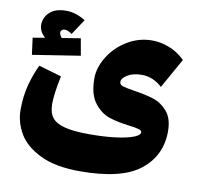

<svg xmlns="http://www.w3.org/2000/svg" viewBox="-83 -722 984 937"><g transform="rotate(10 409.0 -254.0)"><path d="M566 -307Q624 -298 663 -285.5Q702 -273 732 -238.5Q762 -204 762 -140Q762 -20 670 53Q578 126 372 126Q250 126 174.5 89Q99 52 67 -3.5Q35 -59 35 -119Q35 -189 51 -247Q67 -305 88 -347L201 -314Q182 -225 182 -175Q182 -132 200.5 -107.5Q219 -83 263.5 -71.5Q308 -60 387 -60Q462 -60 518 -67.5Q574 -75 604 -87Q634 -99 634 -112Q634 -122 619 -126.5Q604 -131 572 -135Q513 -142 470.5 -156Q428 -170 395.5 -212Q363 -254 363 -333Q363 -386 396 -440Q429 -494 486 -529Q543 -564 610 -564Q651 -564 694.5 -547.5Q738 -531 773 -496L690 -348Q670 -367 644.5 -378.5Q619 -390 589 -390Q547 -390 519 -373.5Q491 -357 491 -338Q491 -324 508.5 -318.5Q526 -313 566 -307ZM279 -430 43 -393 32 -476 92 -486Q62 -513 62 -545Q62 -582 90 -608Q118 -634 171 -634Q219 -634 267 -604L216 -527Q203 -536 195 -539Q187 -542 179 -542Q171 -542 165.5 -537Q160 -532 160 -525Q160 -514 172 -499L264 -514Z"/></g></svg>

Font: FiraGO Heavy
Style: Regular
Weight: 900
Designer: bBox Type
Foundry: bBox Type GmbH
Version: Version 1.001